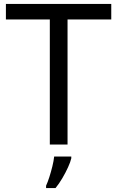

<svg xmlns="http://www.w3.org/2000/svg" viewBox="-20 -734 596 975"><path d="M323 0H233V-635H10V-714H545V-635H323ZM342 70Q338 88 325.5 115.5Q313 143 296.5 171Q280 199 262 221H214V209Q222 192 230.5 165.5Q239 139 246 110.5Q253 82 255 61H342Z"/></svg>

Font: Noto Sans Mandaic
Style: Regular
Weight: 400
Designer: Monotype Design Team
Foundry: Monotype Imaging Inc.
Version: Version 2.002; ttfautohint (v1.8.4.7-5d5b)